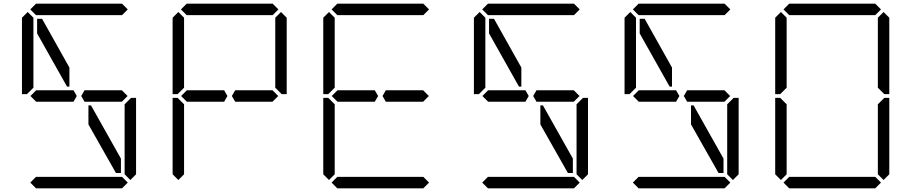

<svg xmlns="http://www.w3.org/2000/svg" viewBox="-20 -1020 4936 1040"><path d="M378 -531 396 -500 378 -469H377H356H355H245H181H176L145 -500L176 -531H181H228H355H356H377ZM181 -839V-918H208L356 -654V-551H343ZM99 -924 130 -955 161 -924V-918V-875V-545L126 -510H99ZM144 -969 175 -1000H641L672 -969L641 -938H620H439H377H196H175ZM658 -513 671 -500 640 -469H638H635H461H459H439H438L420 -500L438 -531H461H584H640ZM672 -31 641 0H175L144 -31L175 -62H196H377H439H620H641ZM635 -161V-83H608L459 -346V-449H473ZM717 -76 686 -45 655 -76V-83V-125V-455L690 -490H717Z M1194 -531 1212 -500 1194 -469H1193H1172H1171H1061H997H992L961 -500L992 -531H997H1044H1171H1172H1193ZM915 -924 946 -955 977 -924V-918V-875V-545L942 -510H915ZM977 -76 946 -45 915 -76V-490H942L977 -455V-125V-83ZM960 -969 991 -1000H1457L1488 -969L1457 -938H1436H1255H1193H1012H991ZM1474 -513 1487 -500 1456 -469H1454H1451H1277H1275H1255H1254L1236 -500L1254 -531H1277H1400H1456ZM1471 -924 1502 -955 1533 -924V-510H1506L1471 -545V-550V-875V-918Z M2010 -531 2028 -500 2010 -469H2009H1988H1987H1877H1813H1808L1777 -500L1808 -531H1813H1860H1987H1988H2009ZM1731 -924 1762 -955 1793 -924V-918V-875V-545L1758 -510H1731ZM1793 -76 1762 -45 1731 -76V-490H1758L1793 -455V-125V-83ZM1776 -969 1807 -1000H2273L2304 -969L2273 -938H2252H2071H2009H1828H1807ZM2290 -513 2303 -500 2272 -469H2270H2267H2093H2091H2071H2070L2052 -500L2070 -531H2093H2216H2272ZM2304 -31 2273 0H1807L1776 -31L1807 -62H1828H2009H2071H2252H2273Z M2826 -531 2844 -500 2826 -469H2825H2804H2803H2693H2629H2624L2593 -500L2624 -531H2629H2676H2803H2804H2825ZM2629 -839V-918H2656L2804 -654V-551H2791ZM2547 -924 2578 -955 2609 -924V-918V-875V-545L2574 -510H2547ZM2592 -969 2623 -1000H3089L3120 -969L3089 -938H3068H2887H2825H2644H2623ZM3106 -513 3119 -500 3088 -469H3086H3083H2909H2907H2887H2886L2868 -500L2886 -531H2909H3032H3088ZM3120 -31 3089 0H2623L2592 -31L2623 -62H2644H2825H2887H3068H3089ZM3083 -161V-83H3056L2907 -346V-449H2921ZM3165 -76 3134 -45 3103 -76V-83V-125V-455L3138 -490H3165Z M3642 -531 3660 -500 3642 -469H3641H3620H3619H3509H3445H3440L3409 -500L3440 -531H3445H3492H3619H3620H3641ZM3445 -839V-918H3472L3620 -654V-551H3607ZM3363 -924 3394 -955 3425 -924V-918V-875V-545L3390 -510H3363ZM3408 -969 3439 -1000H3905L3936 -969L3905 -938H3884H3703H3641H3460H3439ZM3922 -513 3935 -500 3904 -469H3902H3899H3725H3723H3703H3702L3684 -500L3702 -531H3725H3848H3904ZM3936 -31 3905 0H3439L3408 -31L3439 -62H3460H3641H3703H3884H3905ZM3899 -161V-83H3872L3723 -346V-449H3737ZM3981 -76 3950 -45 3919 -76V-83V-125V-455L3954 -490H3981Z M4179 -924 4210 -955 4241 -924V-918V-875V-545L4206 -510H4179ZM4241 -76 4210 -45 4179 -76V-490H4206L4241 -455V-125V-83ZM4224 -969 4255 -1000H4721L4752 -969L4721 -938H4700H4519H4457H4276H4255ZM4752 -31 4721 0H4255L4224 -31L4255 -62H4276H4457H4519H4700H4721ZM4735 -924 4766 -955 4797 -924V-510H4770L4735 -545V-550V-875V-918ZM4797 -76 4766 -45 4735 -76V-83V-125V-455L4770 -490H4797Z"/></svg>

Font: DSEG14 Classic
Style: Light
Weight: 300
Designer: Keshikan(Twitter:@keshinomi_88pro)
Version: Version 0.46